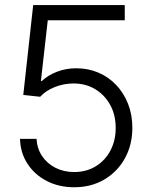

<svg xmlns="http://www.w3.org/2000/svg" viewBox="-20 -748 615 777"><path d="M280.3 9.8Q218.3 9.8 169.2 -15.6Q120.1 -41 91.3 -85.2Q62.5 -129.4 61 -186H127.9Q129.9 -147 150.1 -116.7Q170.4 -86.4 204.1 -69.1Q237.8 -51.8 280.3 -51.8Q329.6 -51.8 367.4 -75Q405.3 -98.1 426.8 -138.7Q448.2 -179.2 448.2 -230Q448.2 -283.2 425.8 -323.7Q403.3 -364.3 365 -387.2Q326.7 -410.2 277.8 -410.2Q237.3 -410.2 200.7 -395.3Q164.1 -380.4 142.6 -356.4L74.2 -363.8L114.3 -727.5H484.9V-666H173.3L145.5 -419.9H148.9Q173.8 -443.4 210.2 -457.5Q246.6 -471.7 288.6 -471.7Q336.9 -471.7 378.2 -454.1Q419.4 -436.5 450.2 -404.1Q481 -371.6 498.3 -327.6Q515.6 -283.7 515.6 -231Q515.6 -161.6 485.4 -107.2Q455.1 -52.7 402.1 -21.5Q349.1 9.8 280.3 9.8Z"/></svg>

Font: Inter 17pt Light
Style: Regular
Weight: 300
Version: Version 4.001;git-66647c0bb